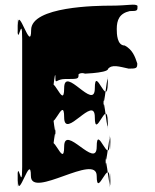

<svg xmlns="http://www.w3.org/2000/svg" viewBox="-20 -849 659 814"><path d="M450 -825C392 -825 112 -822 112 -722C112 -620 56 -833 56 -742C56 -642 54 -840 54 -740C54 -630 74 -802 74 -684V-141C74 -23 54 -195 54 -85C54 15 56 -184 56 -84C56 7 111 -204 111 -103C111 -3 390 -203 390 -103C390 -2 445 -193 445 -84C445 16 448 -185 448 -85C448 6 428 -223 428 -141V-190C428 -108 448 -336 448 -245C448 -145 445 -346 445 -246C445 -137 390 -328 390 -227C390 -127 252 -327 252 -227C252 -125 195 -319 195 -209C195 -109 197 -308 197 -208C197 -117 215 -346 215 -264V-314C215 -232 197 -462 197 -371C197 -271 195 -470 195 -370C195 -260 252 -454 252 -352C252 -252 382 -452 382 -352C382 -251 436 -441 436 -332C436 -232 438 -434 438 -334C438 -243 419 -471 419 -389V-438C419 -356 438 -584 438 -493C438 -393 436 -595 436 -495C436 -386 382 -576 382 -475C382 -375 252 -575 252 -475C252 -373 195 -567 195 -457C195 -357 197 -556 197 -456C197 -365 215 -595 215 -513C216 -493 221 -514 256 -514C313 -514 313 -514 313 -534C323 -544 351 -536 335 -536C301 -536 438 -537 438 -557C455 -577 484 -567 526 -558C559 -558 562 -560 562 -580C552 -610 542 -638 509 -656C476 -656 475 -706 475 -726C475 -764 486 -792 530 -802C564 -802 563 -804 563 -824C554 -835 524 -825 450 -825Z"/></svg>

Font: Hussar Przerywany
Style: Regular
Weight: 400
Foundry: Cannot Into Space Fonts
Version: Version 0.982